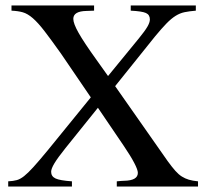

<svg xmlns="http://www.w3.org/2000/svg" viewBox="-20 -682 762 702"><path d="M696 -643Q672 -641 655 -637.5Q638 -634 622 -624Q606 -614 588.5 -596Q571 -578 547 -549L401 -367L593 -93Q609 -71 621 -57.5Q633 -44 645 -36.5Q657 -29 670.5 -25Q684 -21 704 -19V0H407V-19Q416 -20 423.5 -20.5Q431 -21 434 -21Q484 -22 484 -50Q484 -61 471 -86Q458 -111 433 -148L338 -288L219 -140Q191 -105 179 -85Q167 -65 167 -54Q167 -37 183 -29.5Q199 -22 243 -19V0H10V-19Q29 -20 41.5 -23.5Q54 -27 68 -38Q82 -49 102 -71Q122 -93 155 -133L312 -326L203 -486Q166 -538 142.5 -568.5Q119 -599 100 -615.5Q81 -632 63.5 -637Q46 -642 22 -643V-662H324V-643L296 -642Q248 -641 248 -613Q248 -596 267.5 -561.5Q287 -527 333 -463L375 -404L488 -542Q510 -569 519 -584.5Q528 -600 528 -611Q528 -628 513.5 -634.5Q499 -641 458 -643V-662H696Z"/></svg>

Font: Klingon pIqaD HaSta
Style: Regular
Weight: 400
Width: 0
Designer: Mike Neff (qa'vaj)
Foundry: Mike Neff and Michael Everson
Version: Version 2.003